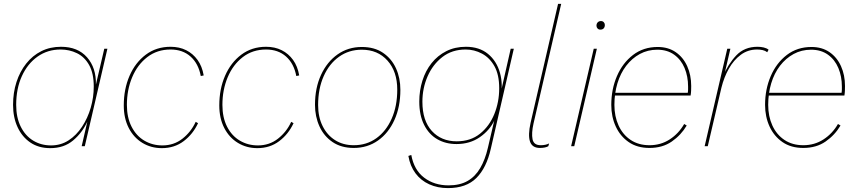

<svg xmlns="http://www.w3.org/2000/svg" viewBox="-20 -750 4398 985"><path d="M238 10Q178 10 135.5 -19Q93 -48 70 -98Q47 -148 47 -212Q47 -275 64.5 -329Q82 -383 114.5 -424Q147 -465 192 -487.5Q237 -510 293 -510Q379 -510 426.5 -456Q474 -402 472 -316L515 -500H531L415 0H399L428 -126Q402 -69 355 -29.5Q308 10 238 10ZM242 -4Q292 -4 332 -30Q372 -56 401 -100Q430 -144 445.5 -197.5Q461 -251 461 -306Q461 -374 437.5 -416Q414 -458 375 -477Q336 -496 291 -496Q224 -496 172.5 -459.5Q121 -423 92 -359Q63 -295 63 -212Q63 -147 86.5 -100Q110 -53 150.5 -28.5Q191 -4 242 -4Z M810 10Q755 10 710.5 -17Q666 -44 640.5 -93.5Q615 -143 615 -209Q615 -293 644.5 -361Q674 -429 728 -469.5Q782 -510 855 -510Q900 -510 935 -492.5Q970 -475 993.5 -442.5Q1017 -410 1025 -363L1010 -360Q998 -424 957.5 -460Q917 -496 855 -496Q786 -496 735.5 -457Q685 -418 658 -353.5Q631 -289 631 -212Q631 -147 655 -100Q679 -53 720.5 -28.5Q762 -4 813 -4Q872 -4 916 -38.5Q960 -73 984 -125L996 -118Q970 -62 922.5 -26Q875 10 810 10Z M1300 10Q1245 10 1200.5 -17Q1156 -44 1130.5 -93.5Q1105 -143 1105 -209Q1105 -293 1134.5 -361Q1164 -429 1218 -469.5Q1272 -510 1345 -510Q1390 -510 1425 -492.5Q1460 -475 1483.5 -442.5Q1507 -410 1515 -363L1500 -360Q1488 -424 1447.5 -460Q1407 -496 1345 -496Q1276 -496 1225.5 -457Q1175 -418 1148 -353.5Q1121 -289 1121 -212Q1121 -147 1145 -100Q1169 -53 1210.5 -28.5Q1252 -4 1303 -4Q1362 -4 1406 -38.5Q1450 -73 1474 -125L1486 -118Q1460 -62 1412.5 -26Q1365 10 1300 10Z M1795 9Q1731 9 1686.5 -21Q1642 -51 1619 -101.5Q1596 -152 1596 -212Q1596 -299 1627 -366Q1658 -433 1712 -471Q1766 -509 1836 -509Q1901 -509 1945 -479Q1989 -449 2011.5 -399.5Q2034 -350 2034 -289Q2034 -202 2003.5 -134.5Q1973 -67 1919 -29Q1865 9 1795 9ZM1795 -5Q1861 -5 1911 -41Q1961 -77 1989.5 -141.5Q2018 -206 2018 -290Q2018 -383 1968 -439Q1918 -495 1836 -495Q1770 -495 1719.5 -459Q1669 -423 1640.5 -359Q1612 -295 1612 -211Q1612 -150 1635 -103.5Q1658 -57 1699 -31Q1740 -5 1795 -5Z M2278 215Q2225 215 2182 195.5Q2139 176 2111.5 139Q2084 102 2075 50L2090 45Q2104 122 2156 161.5Q2208 201 2281 201Q2339 201 2378.5 178.5Q2418 156 2443.5 112.5Q2469 69 2483 8L2522 -159L2517 -134Q2493 -82 2442 -46.5Q2391 -11 2322 -11Q2266 -11 2223 -36Q2180 -61 2155.5 -110Q2131 -159 2131 -229Q2131 -285 2147 -336Q2163 -387 2194 -426Q2225 -465 2269.5 -487.5Q2314 -510 2370 -510Q2439 -510 2483.5 -473.5Q2528 -437 2545 -376Q2562 -315 2547 -241L2544 -253L2600 -500H2616L2498 13Q2476 111 2424 163Q2372 215 2278 215ZM2323 -25Q2394 -25 2442.5 -64Q2491 -103 2516 -165Q2541 -227 2541 -297Q2541 -367 2516.5 -410.5Q2492 -454 2452.5 -475Q2413 -496 2369 -496Q2299 -496 2249.5 -457.5Q2200 -419 2173.5 -358Q2147 -297 2147 -228Q2147 -131 2195.5 -78Q2244 -25 2323 -25Z M2750 9Q2710 9 2699 -24Q2688 -57 2702 -120L2843 -730H2859L2717 -116Q2706 -67 2712 -36Q2718 -5 2754 -5Q2779 -5 2797 -14L2793 0Q2787 4 2775.5 6.5Q2764 9 2750 9Z M3042 -500 2926 0H2910L3026 -500ZM3060 -598Q3051 -598 3045.5 -604Q3040 -610 3040 -618Q3040 -629 3046.5 -635.5Q3053 -642 3063 -642Q3072 -642 3077.5 -636Q3083 -630 3083 -622Q3083 -611 3077 -604.5Q3071 -598 3060 -598Z M3312 9Q3249 9 3205.5 -21Q3162 -51 3139 -101Q3116 -151 3116 -212Q3116 -292 3145 -359.5Q3174 -427 3227.5 -468Q3281 -509 3354 -509Q3408 -509 3446.5 -482.5Q3485 -456 3505.5 -410.5Q3526 -365 3526 -309Q3526 -297 3525.5 -284.5Q3525 -272 3523 -260H3127L3128 -274H3513L3508 -271Q3510 -283 3510 -291Q3510 -299 3510 -306Q3510 -358 3492 -401Q3474 -444 3438.5 -469.5Q3403 -495 3352 -495Q3303 -495 3262.5 -473Q3222 -451 3192.5 -412.5Q3163 -374 3147.5 -322.5Q3132 -271 3132 -212Q3132 -153 3153.5 -106Q3175 -59 3215.5 -32Q3256 -5 3312 -5Q3370 -5 3416 -35Q3462 -65 3490 -114L3503 -106Q3474 -57 3426.5 -24Q3379 9 3312 9Z M3595 0 3711 -500H3727L3692 -349L3688 -356Q3715 -421 3757 -465.5Q3799 -510 3866 -510Q3883 -510 3898 -506.5Q3913 -503 3923 -495L3916 -482Q3906 -490 3892.5 -493Q3879 -496 3864 -496Q3817 -496 3780.5 -469Q3744 -442 3719 -397.5Q3694 -353 3681 -300L3611 0Z M4101 9Q4038 9 3994.5 -21Q3951 -51 3928 -101Q3905 -151 3905 -212Q3905 -292 3934 -359.5Q3963 -427 4016.5 -468Q4070 -509 4143 -509Q4197 -509 4235.5 -482.5Q4274 -456 4294.5 -410.5Q4315 -365 4315 -309Q4315 -297 4314.5 -284.5Q4314 -272 4312 -260H3916L3917 -274H4302L4297 -271Q4299 -283 4299 -291Q4299 -299 4299 -306Q4299 -358 4281 -401Q4263 -444 4227.5 -469.5Q4192 -495 4141 -495Q4092 -495 4051.5 -473Q4011 -451 3981.5 -412.5Q3952 -374 3936.5 -322.5Q3921 -271 3921 -212Q3921 -153 3942.5 -106Q3964 -59 4004.5 -32Q4045 -5 4101 -5Q4159 -5 4205 -35Q4251 -65 4279 -114L4292 -106Q4263 -57 4215.5 -24Q4168 9 4101 9Z"/></svg>

Font: Kantumruy Pro Thin
Style: Italic
Weight: 250
Italic angle: -13°
Version: Version 1.002